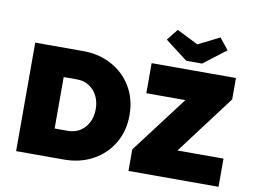

<svg xmlns="http://www.w3.org/2000/svg" viewBox="-94 -1079 1633 1220"><g transform="rotate(10 723.0 -468.5)"><path d="M80 0V-700H388Q493 -700 575 -655Q657 -610 703.5 -531Q750 -452 750 -350Q750 -248 703.5 -169Q657 -90 575 -45Q493 0 388 0ZM383 -516H296V-184H383Q426 -184 460 -205.5Q494 -227 513 -264.5Q532 -302 532 -350Q532 -398 513 -435.5Q494 -473 460 -494.5Q426 -516 383 -516ZM805 0V-139L1083 -506H831V-700H1375V-562L1089 -182H1386V0ZM1045 -753 900 -864 958 -937 1096 -868 1234 -937 1292 -864 1147 -753Z"/></g></svg>

Font: Lexend Black
Style: Regular
Weight: 900
Designer: Bonnie Shaver-Troup, Thomas Jockin
Foundry: Lexend
Version: Version 1.007; ttfautohint (v1.8.3)